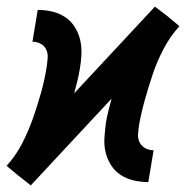

<svg xmlns="http://www.w3.org/2000/svg" viewBox="-44 -550 564 580"><path d="M49 10 12 -19 -24 -49Q4 -80 23 -117Q42 -154 55.5 -192.5Q69 -231 80 -270Q91 -309 97 -348Q99 -361 100 -375Q101 -389 95.5 -400.5Q90 -412 78.5 -418Q67 -424 54 -424L70 -520Q93 -520 114 -515Q135 -510 152.5 -498.5Q170 -487 181.5 -469Q193 -451 198 -430Q203 -409 202 -386Q201 -363 197 -341Q194 -323 189.5 -304.5Q185 -286 180 -268L424 -530L462 -501L498 -471Q470 -440 450.5 -403Q431 -366 418 -327.5Q405 -289 394 -250Q383 -211 376 -172Q374 -159 373 -145Q372 -131 378 -119.5Q384 -108 395.5 -102Q407 -96 420 -96L404 0Q381 0 359.5 -5Q338 -10 320.5 -21.5Q303 -33 291.5 -51Q280 -69 275 -90Q270 -111 271.5 -134Q273 -157 276 -179Q279 -197 283.5 -215.5Q288 -234 293 -252Z"/></svg>

Font: Iosevka Curly Slab
Style: Bold Italic
Weight: 700
Italic angle: -9°
Monospace: yes
Designer: Belleve Invis
Foundry: Belleve Invis
Version: Version 22.1.2; ttfautohint (v1.8.4)